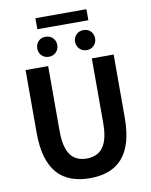

<svg xmlns="http://www.w3.org/2000/svg" viewBox="-110 -1137 969 1231"><g transform="rotate(-10 374.0 -521.5)"><path d="M375.6 13.8Q307.5 13.8 254 -5.9Q200.6 -25.5 163.5 -67.2Q126.4 -109 107 -175Q87.7 -241 87.7 -332.8V-740.8H234.7V-319.8Q234.7 -243.4 251.9 -198.2Q269.1 -153 300.7 -133.5Q332.2 -114 375.6 -114Q419.5 -114 451.6 -133.5Q483.6 -153 501.3 -198.2Q519 -243.4 519 -319.8V-740.8H661.1V-332.8Q661.1 -241 642.2 -175Q623.2 -109 586.3 -67.2Q549.3 -25.5 496.2 -5.9Q443 13.8 375.6 13.8ZM250.1 -798.7Q221.9 -798.7 203.7 -817.5Q185.5 -836.4 185.5 -863.5Q185.5 -892.2 203.7 -910.6Q221.9 -928.9 250.1 -928.9Q278.6 -928.9 297.2 -910.6Q315.8 -892.2 315.8 -863.5Q315.8 -836.4 297.2 -817.5Q278.6 -798.7 250.1 -798.7ZM207.5 -985.6V-1057.4H539.6V-985.6ZM497.2 -798.7Q469 -798.7 450.3 -817.5Q431.6 -836.4 431.6 -863.5Q431.6 -892.2 450.3 -910.6Q469 -928.9 497.2 -928.9Q525.5 -928.9 543.8 -910.6Q562.1 -892.2 562.1 -863.5Q562.1 -836.4 543.8 -817.5Q525.5 -798.7 497.2 -798.7Z"/></g></svg>

Font: Noto Sans TC
Style: Regular
Weight: 100
Designer: Ryoko NISHIZUKA 西塚涼子 (kana, bopomofo & ideographs); Paul D. Hunt (Latin, Greek & Cyrillic); Sandoll Communications 산돌커뮤니
Foundry: Adobe
Version: Version 2.004;hotconv 1.0.118;makeotfexe 2.5.65603